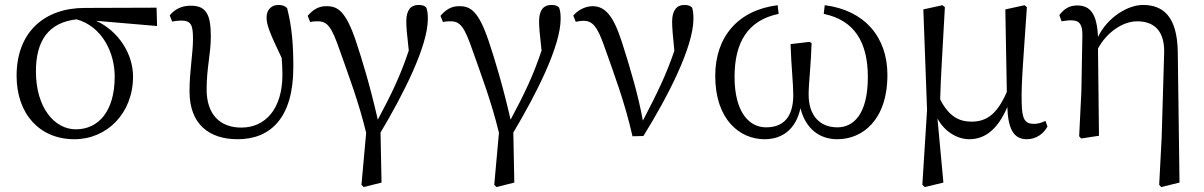

<svg xmlns="http://www.w3.org/2000/svg" viewBox="-20 -548 4861 775"><path d="M286 -26C201 -26 125 -112 125 -260C125 -384 176 -457 289 -470C393 -441 443 -335 443 -239C443 -97 376 -26 286 -26ZM614 -443 612 -517 322 -516C161 -516 47 -420 47 -242C47 -87 141 14 280 14C412 14 517 -91 517 -239C517 -331 458 -423 368 -464Z M675 -461C686 -463 699 -465 711 -465C752 -465 759 -446 759 -391C759 -330 745 -264 745 -179C745 -46 825 14 939 14C1071 14 1164 -71 1164 -277C1164 -366 1159 -436 1139 -515C1131 -524 1119 -528 1104 -528C1077 -528 1056 -510 1056 -478C1056 -451 1064 -424 1117 -314C1119 -288 1120 -267 1120 -247C1120 -107 1050 -33 954 -33C869 -33 814 -85 814 -187C814 -275 831 -330 831 -400C831 -489 813 -525 750 -525C712 -525 685 -510 665 -486Z M1232 -459C1243 -462 1255 -462 1263 -462C1302 -462 1319 -439 1352 -343C1387 -244 1428 -136 1458 -12L1439 198L1448 207L1520 189L1516 -13C1609 -169 1707 -362 1707 -472C1707 -494 1705 -505 1701 -517C1695 -524 1687 -528 1669 -528C1639 -528 1620 -508 1620 -462C1620 -440 1622 -414 1630 -344C1597 -245 1562 -171 1505 -65C1472 -209 1441 -308 1418 -378C1376 -504 1343 -523 1299 -523C1267 -524 1243 -509 1222 -484Z M1768 -459C1779 -462 1791 -462 1799 -462C1838 -462 1855 -439 1888 -343C1923 -244 1964 -136 1994 -12L1975 198L1984 207L2056 189L2052 -13C2145 -169 2243 -362 2243 -472C2243 -494 2241 -505 2237 -517C2231 -524 2223 -528 2205 -528C2175 -528 2156 -508 2156 -462C2156 -440 2158 -414 2166 -344C2133 -245 2098 -171 2041 -65C2008 -209 1977 -308 1954 -378C1912 -504 1879 -523 1835 -523C1803 -524 1779 -509 1758 -484Z M2304 -460C2314 -462 2324 -464 2336 -464C2372 -464 2391 -439 2416 -370C2458 -251 2502 -136 2533 2L2577 1C2676 -158 2779 -359 2779 -472C2779 -494 2777 -505 2774 -517C2767 -524 2759 -528 2742 -528C2711 -528 2693 -505 2693 -461C2693 -436 2696 -402 2702 -343C2668 -243 2631 -169 2575 -61C2557 -160 2526 -267 2490 -379C2456 -484 2423 -523 2372 -523C2345 -523 2314 -509 2294 -485Z M3305 -492C3431 -466 3483 -375 3483 -237C3483 -85 3424 -34 3360 -34C3293 -34 3244 -77 3244 -167C3244 -209 3254 -296 3256 -374L3248 -379L3171 -370C3174 -280 3182 -209 3182 -165C3182 -76 3143 -34 3072 -34C3004 -34 2945 -95 2945 -238C2945 -375 2997 -466 3123 -492L3119 -527C2958 -507 2867 -398 2867 -242C2867 -64 2967 14 3066 14C3137 14 3192 -25 3211 -111C3232 -28 3288 14 3360 14C3460 14 3562 -62 3562 -246C3562 -399 3469 -507 3309 -527Z M4200 -60C4185 -53 4170 -48 4154 -48C4118 -48 4105 -65 4104 -133C4102 -212 4110 -297 4125 -519L4116 -527L4038 -510L4044 -177C4004 -85 3961 -57 3901 -57C3855 -57 3811 -75 3775 -147C3777 -234 3784 -331 3794 -519L3784 -527L3707 -510L3722 -104L3703 198L3713 207L3788 189L3764 -70C3793 -15 3846 14 3893 14C3958 14 4009 -29 4046 -116C4049 -30 4070 14 4125 14C4163 14 4193 -9 4208 -37Z M4734 -341C4731 -482 4675 -528 4593 -528C4535 -528 4452 -481 4412 -399C4408 -492 4381 -526 4328 -526C4293 -526 4273 -509 4256 -487L4265 -462C4278 -464 4291 -466 4304 -466C4338 -466 4349 -448 4349 -408L4345 -182L4336 2L4344 11L4416 0L4412 -352C4446 -416 4511 -462 4570 -462C4638 -462 4682 -424 4679 -333L4669 7L4659 198L4667 207L4741 189Z"/></svg>

Font: Noto Serif CJK JP
Style: Regular
Weight: 400
Designer: Ryoko NISHIZUKA 西塚涼子 (kana & ideographs); Frank Grießhammer (Latin, Greek & Cyrillic); Wenlong ZHANG 张文龙 (bopomofo); San
Foundry: Adobe Systems Incorporated
Version: Version 1.000;PS 1;hotconv 16.6.53;makeotf.lib2.5.65590